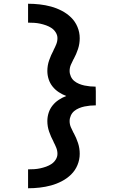

<svg xmlns="http://www.w3.org/2000/svg" viewBox="-20 -853 640 1026"><path d="M130 153V52Q146 52 162.5 51Q179 50 195 46.5Q211 43 226.5 37.5Q242 32 255.5 23Q269 14 278 -0.5Q287 -15 287 -31Q287 -48 280.5 -64Q274 -80 266 -95V-96Q252 -122 242.5 -149.5Q233 -177 233 -206Q233 -229 240 -250.5Q247 -272 261 -289.5Q275 -307 294 -319.5Q313 -332 334 -340Q313 -348 294 -360.5Q275 -373 261 -390.5Q247 -408 240 -429.5Q233 -451 233 -474Q233 -503 242.5 -530.5Q252 -558 266 -584V-585Q274 -600 280.5 -616Q287 -632 287 -649Q287 -665 278 -679.5Q269 -694 255.5 -703Q242 -712 226.5 -717.5Q211 -723 195 -726.5Q179 -730 162.5 -731Q146 -732 130 -732V-833Q161 -833 192 -829.5Q223 -826 252.5 -818Q282 -810 310 -795.5Q338 -781 360 -759.5Q382 -738 394 -709Q406 -680 406 -649Q406 -619 397 -591.5Q388 -564 374 -538L373 -537Q365 -522 358.5 -506.5Q352 -491 352 -474Q352 -459 358.5 -444.5Q365 -430 376.5 -420.5Q388 -411 402.5 -405Q417 -399 431.5 -396Q446 -393 461 -391.5Q476 -390 491 -390L492 -365V-290Q476 -290 461 -288.5Q446 -287 431.5 -284Q417 -281 402.5 -275Q388 -269 376.5 -259.5Q365 -250 358.5 -235.5Q352 -221 352 -206Q352 -189 358.5 -173.5Q365 -158 373 -143L374 -142Q388 -116 397 -88.5Q406 -61 406 -31Q406 0 394 29Q382 58 360 79.5Q338 101 310 115.5Q282 130 252.5 138Q223 146 192 149.5Q161 153 130 153Z"/></svg>

Font: Iosevka Etoile
Style: Bold
Weight: 700
Designer: Belleve Invis
Foundry: Belleve Invis
Version: Version 28.1.0; ttfautohint (v1.8.4)